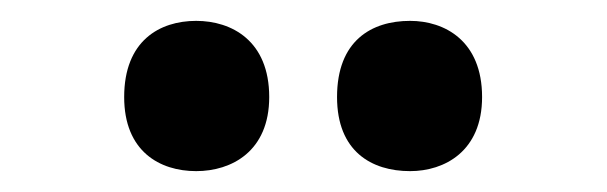

<svg xmlns="http://www.w3.org/2000/svg" viewBox="-20 -781 582 184"><path d="M373 -617C406 -617 442 -636 442 -688C442 -742 406 -761 373 -761C336 -761 303 -742 303 -688C303 -636 336 -617 373 -617ZM168 -617C202 -617 238 -636 238 -688C238 -742 202 -761 168 -761C133 -761 99 -742 99 -688C99 -636 133 -617 168 -617Z"/></svg>

Font: Noto Serif Sinhala SemiCondensed Black
Style: Regular
Weight: 900
Width: 4
Designer: Jelle Bosma - Monotype Design Team
Foundry: Monotype Imaging Inc.
Version: Version 2.007